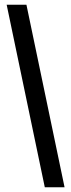

<svg xmlns="http://www.w3.org/2000/svg" viewBox="-20 -707 296 806"><path d="M251 79H168L8 -687H91Z"/></svg>

Font: Bricolage Grotesque 24pt Condensed
Style: Regular
Weight: 400
Width: 3
Designer: Mathieu Triay
Foundry: Atelier Triay
Version: Version 1.001;gftools[0.9.33.dev8+g029e19f]